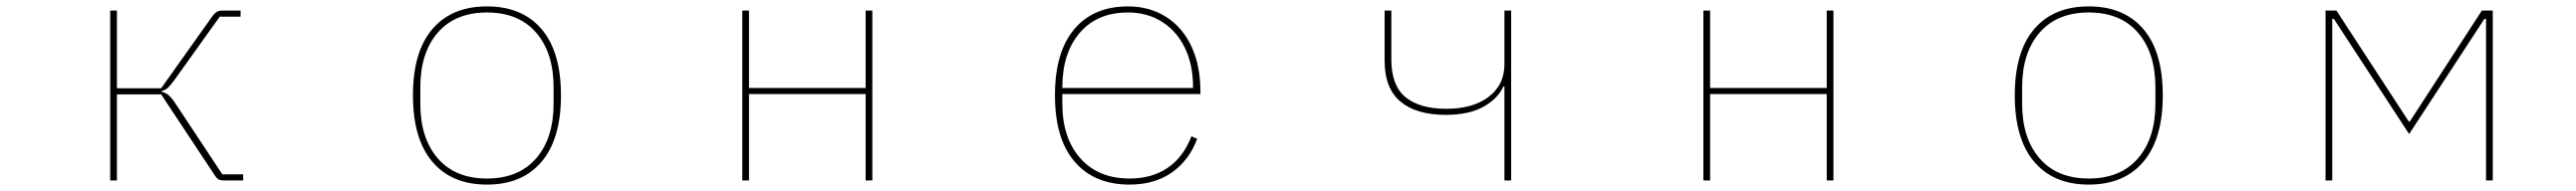

<svg xmlns="http://www.w3.org/2000/svg" viewBox="-20 -564 8040 597"><path d="M324 0V-531H345V-288H483L642 -512Q650 -523 657 -527Q664 -531 675 -531H731V-512H666L526 -316Q512 -297 504 -289.5Q496 -282 485 -280V-277Q498 -274 507.5 -265.5Q517 -257 530 -237L674 -19H739V0H679Q668 0 662.5 -3Q657 -6 651 -15L483 -269H345V0Z M1269 -266Q1269 -402 1329.5 -473Q1390 -544 1500 -544Q1610 -544 1670.5 -473Q1731 -402 1731 -266Q1731 -130 1670.5 -58.5Q1610 13 1500 13Q1390 13 1329.5 -58.5Q1269 -130 1269 -266ZM1708 -240V-291Q1708 -399 1653.5 -462Q1599 -525 1500 -525Q1401 -525 1346.5 -462Q1292 -399 1292 -291V-240Q1292 -132 1346.5 -69Q1401 -6 1500 -6Q1599 -6 1653.5 -69Q1708 -132 1708 -240Z M2318 0H2297V-531H2318V-289H2682V-531H2703V0H2682V-270H2318Z M3273 -266Q3273 -401 3333 -472.5Q3393 -544 3501 -544Q3568 -544 3619.5 -511.5Q3671 -479 3699 -419Q3727 -359 3727 -279V-270H3296V-240Q3296 -133 3352 -69.5Q3408 -6 3506 -6Q3576 -6 3625 -39.5Q3674 -73 3699 -138L3717 -130Q3692 -63 3638 -25Q3584 13 3506 13Q3396 13 3334.5 -58.5Q3273 -130 3273 -266ZM3296 -291V-289H3704V-293Q3704 -362 3678.5 -414.5Q3653 -467 3607 -496Q3561 -525 3501 -525Q3405 -525 3350.5 -461.5Q3296 -398 3296 -291Z M4676 0V-294H4673Q4655 -255 4610 -230Q4565 -205 4493 -205Q4401 -205 4351.5 -246.5Q4302 -288 4302 -374V-531H4323V-378Q4323 -297 4367 -260.5Q4411 -224 4495 -224Q4578 -224 4627 -261.5Q4676 -299 4676 -363V-531H4697V0Z M5318 0H5297V-531H5318V-289H5682V-531H5703V0H5682V-270H5318Z M6269 -266Q6269 -402 6329.5 -473Q6390 -544 6500 -544Q6610 -544 6670.5 -473Q6731 -402 6731 -266Q6731 -130 6670.5 -58.5Q6610 13 6500 13Q6390 13 6329.5 -58.5Q6269 -130 6269 -266ZM6708 -240V-291Q6708 -399 6653.5 -462Q6599 -525 6500 -525Q6401 -525 6346.5 -462Q6292 -399 6292 -291V-240Q6292 -132 6346.5 -69Q6401 -6 6500 -6Q6599 -6 6653.5 -69Q6708 -132 6708 -240Z M7260 0H7239V-531H7273L7499 -184H7502L7727 -531H7761V0H7740V-505H7735L7500 -145L7265 -505H7260Z"/></svg>

Font: IBM Plex Sans JP Thin
Style: Regular
Weight: 100
Designer: Mike Abbink; Paul van der Laan; Pieter van Rosmalen; Wujin Sim; Yejin Wi; Jinhee Kim; Boomi Park; Yona Kim; Kichan Ma
Foundry: Sandoll Inc.
Version: Version 1.001